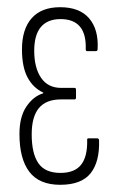

<svg xmlns="http://www.w3.org/2000/svg" viewBox="-20 -507 329 533"><path d="M147 6Q89 6 61.5 -30Q34 -66 34 -135Q34 -183 53.5 -211.5Q73 -240 100 -248V-250Q72 -263 56.5 -292Q41 -321 41 -370Q41 -426 68 -456.5Q95 -487 147 -487Q201 -487 227.5 -456Q254 -425 251 -371Q251 -365 246 -365H222Q218 -365 218 -370Q221 -454 148 -454Q112 -454 93.5 -432Q75 -410 75 -366Q75 -319 94 -291Q113 -263 150 -263H187Q191 -263 191 -258V-236Q191 -231 187 -231H149Q108 -231 88 -207Q68 -183 68 -134Q68 -81 86.5 -54Q105 -27 148 -27Q187 -27 205 -49.5Q223 -72 222 -118Q221 -123 226 -123H250Q254 -123 255 -118Q257 -58 231.5 -26Q206 6 147 6Z"/></svg>

Font: Sofia Sans Extra Condensed ExtraLight
Style: Regular
Weight: 250
Designer: Botio Nikoltchev, Ani Petrova
Foundry: lettersoup
Version: Version 4.101